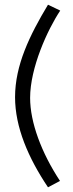

<svg xmlns="http://www.w3.org/2000/svg" viewBox="-20 -759 309 816"><path d="M184 -739C106 -609 44 -482 44 -346C44 -219 100 -88 184 37L235 10C156 -110 108 -239 108 -343C108 -471 182 -633 236 -714Z"/></svg>

Font: FIGSv2-sans-serif
Style: Regular
Weight: 400
Designer: Matt McInerney, Pablo Impallari, Rodrigo Fuenzalida,Mirko Velimirovic
Foundry: Matt McInerney, Pablo Impallari, Rodrigo Fuenzalida
Version: Version 4.021;hotconv 1.0.109;makeotfexe 2.5.65596